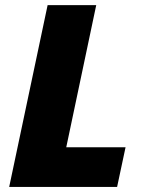

<svg xmlns="http://www.w3.org/2000/svg" viewBox="-20 -734 567 754"><path d="M16.1 0 167 -713.9H357.9L240.2 -155.8H473.1L439.9 0Z"/></svg>

Font: Open Sans ExtraBold
Style: Italic
Weight: 800
Italic angle: -12°
Designer: Monotype Design Team
Foundry: Monotype Imaging Inc.
Version: Version 3.000; ttfautohint (v1.8.4)